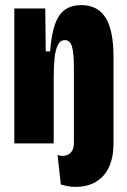

<svg xmlns="http://www.w3.org/2000/svg" viewBox="-20 -561 497 751"><path d="M274 170Q259 170 246 167.5Q233 165 218 161L205 45Q231 54 250 41.5Q269 29 269 -2V-22H424V0Q424 54 406.5 92Q389 130 355.5 150Q322 170 274 170ZM36 0V-328V-528H157L159 -360H176Q181 -427 195.5 -467Q210 -507 235.5 -524Q261 -541 297 -541Q363 -541 393.5 -491Q424 -441 424 -339V0H269V-299Q269 -354 261.5 -379Q254 -404 234 -404Q216 -404 206.5 -385.5Q197 -367 193.5 -334Q190 -301 190 -254V0Z"/></svg>

Font: Bricolage Grotesque 48pt Condensed ExtraBold
Style: Regular
Weight: 800
Width: 3
Designer: Mathieu Triay
Foundry: Atelier Triay
Version: Version 1.001;gftools[0.9.33.dev8+g029e19f]